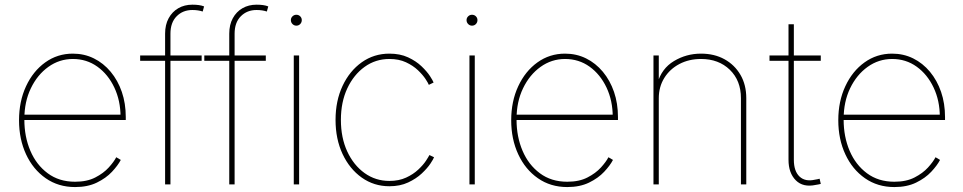

<svg xmlns="http://www.w3.org/2000/svg" viewBox="-20 -776 4053 808"><path d="M295.9 11.2Q225.6 11.2 172.4 -25.9Q119.1 -63 89.6 -126.7Q60.1 -190.4 60.1 -270Q60.1 -349.6 89.6 -413.1Q119.1 -476.6 170.4 -513.4Q221.7 -550.3 286.6 -550.3Q334.5 -550.3 375 -530.3Q415.5 -510.3 445.8 -473.9Q476.1 -437.5 492.7 -389.2Q509.3 -340.8 509.3 -283.2V-271H71.8V-293.5H496.6L487.3 -284.2Q487.3 -352.1 461.2 -407.5Q435.1 -462.9 389.9 -495.4Q344.7 -527.8 286.6 -527.8Q230 -527.8 183.6 -494.6Q137.2 -461.4 109.9 -404.5Q82.5 -347.7 82.5 -275.4V-272.5Q82.5 -200.7 107.7 -141.6Q132.8 -82.5 180.7 -46.9Q228.5 -11.2 295.9 -11.2Q346.2 -11.2 380.9 -29.1Q415.5 -46.9 437.5 -71Q459.5 -95.2 469.2 -114.3L488.3 -103Q476.1 -79.6 451.2 -53Q426.3 -26.4 387.7 -7.6Q349.1 11.2 295.9 11.2Z M828.6 -542.5V-520H569.8V-542.5ZM674.8 0V-634.3Q674.8 -671.9 689.7 -699.2Q704.6 -726.6 730.5 -741.5Q756.3 -756.3 789.6 -756.3Q804.7 -756.3 816.9 -754.6Q829.1 -752.9 838.9 -749L833 -727.5Q824.2 -730.5 813.2 -732.2Q802.2 -733.9 789.6 -733.9Q749.5 -733.9 723.4 -707.5Q697.3 -681.2 697.3 -634.3V0Z M1098.6 -542.5V-520H839.8V-542.5ZM944.8 0V-634.3Q944.8 -671.9 959.7 -699.2Q974.6 -726.6 1000.5 -741.5Q1026.4 -756.3 1059.6 -756.3Q1074.7 -756.3 1086.9 -754.6Q1099.1 -752.9 1108.9 -749L1103 -727.5Q1094.2 -730.5 1083.3 -732.2Q1072.3 -733.9 1059.6 -733.9Q1019.5 -733.9 993.4 -707.5Q967.3 -681.2 967.3 -634.3V0Z M1216.3 0V-542.5H1238.8V0ZM1227.1 -668Q1217.8 -668 1210.9 -674.8Q1204.1 -681.6 1204.1 -691.4Q1204.1 -700.7 1210.9 -707.3Q1217.8 -713.9 1227.1 -713.9Q1236.8 -713.9 1243.4 -707.3Q1250 -700.7 1250 -691.4Q1250 -681.6 1243.4 -674.8Q1236.8 -668 1227.1 -668Z M1618.7 7.8Q1553.7 7.8 1502.4 -28.6Q1451.2 -64.9 1421.6 -127.9Q1392.1 -190.9 1392.1 -271.5Q1392.1 -351.6 1421.6 -414.6Q1451.2 -477.5 1502.4 -513.9Q1553.7 -550.3 1618.7 -550.3Q1663.6 -550.3 1697.3 -534.7Q1731 -519 1753.9 -497.1Q1776.9 -475.1 1789.6 -455.6Q1802.2 -436 1804.7 -428.7L1784.7 -418.9Q1782.2 -425.8 1770.8 -443.4Q1759.3 -460.9 1738.8 -480.5Q1718.3 -500 1688.5 -513.9Q1658.7 -527.8 1618.7 -527.8Q1560.5 -527.8 1514.4 -494.6Q1468.3 -461.4 1441.4 -403.8Q1414.6 -346.2 1414.6 -271.5Q1414.6 -196.3 1441.4 -138.4Q1468.3 -80.6 1514.4 -47.6Q1560.5 -14.6 1618.7 -14.6Q1658.7 -14.6 1689 -28.6Q1719.2 -42.5 1740.2 -62.3Q1761.2 -82 1772.7 -99.6Q1784.2 -117.2 1787.1 -123.5L1806.6 -114.3Q1804.2 -106.9 1791.3 -87.4Q1778.3 -67.9 1754.9 -45.9Q1731.4 -23.9 1697.5 -8.1Q1663.6 7.8 1618.7 7.8Z M1955.6 0V-542.5H1978V0ZM1966.3 -668Q1957 -668 1950.2 -674.8Q1943.4 -681.6 1943.4 -691.4Q1943.4 -700.7 1950.2 -707.3Q1957 -713.9 1966.3 -713.9Q1976.1 -713.9 1982.7 -707.3Q1989.3 -700.7 1989.3 -691.4Q1989.3 -681.6 1982.7 -674.8Q1976.1 -668 1966.3 -668Z M2367.2 11.2Q2296.9 11.2 2243.7 -25.9Q2190.4 -63 2160.9 -126.7Q2131.3 -190.4 2131.3 -270Q2131.3 -349.6 2160.9 -413.1Q2190.4 -476.6 2241.7 -513.4Q2293 -550.3 2357.9 -550.3Q2405.8 -550.3 2446.3 -530.3Q2486.8 -510.3 2517.1 -473.9Q2547.4 -437.5 2564 -389.2Q2580.6 -340.8 2580.6 -283.2V-271H2143.1V-293.5H2567.9L2558.6 -284.2Q2558.6 -352.1 2532.5 -407.5Q2506.3 -462.9 2461.2 -495.4Q2416 -527.8 2357.9 -527.8Q2301.3 -527.8 2254.9 -494.6Q2208.5 -461.4 2181.2 -404.5Q2153.8 -347.7 2153.8 -275.4V-272.5Q2153.8 -200.7 2179 -141.6Q2204.1 -82.5 2252 -46.9Q2299.8 -11.2 2367.2 -11.2Q2417.5 -11.2 2452.1 -29.1Q2486.8 -46.9 2508.8 -71Q2530.8 -95.2 2540.5 -114.3L2559.6 -103Q2547.4 -79.6 2522.5 -53Q2497.6 -26.4 2459 -7.6Q2420.4 11.2 2367.2 11.2Z M2752.4 -362.8V0H2730V-542.5H2752.4V-425.3H2746.6Q2764.2 -487.8 2816.2 -519Q2868.2 -550.3 2930.2 -550.3Q2986.3 -550.3 3029.1 -526.6Q3071.8 -502.9 3096.2 -460.9Q3120.6 -418.9 3120.6 -362.8V0H3098.1V-362.8Q3098.1 -437 3051.3 -482.4Q3004.4 -527.8 2930.2 -527.8Q2879.4 -527.8 2839.1 -506.6Q2798.8 -485.4 2775.6 -448Q2752.4 -410.6 2752.4 -362.8Z M3434.1 -542.5V-520H3218.3V-542.5ZM3298.3 -673.8H3320.8V-103.5Q3320.8 -55.7 3344.7 -33Q3368.7 -10.3 3410.2 -20Q3415 -20.5 3419.9 -21.7Q3424.8 -22.9 3429.2 -23.9L3434.1 -2Q3429.2 -1 3424.1 0.2Q3418.9 1.5 3413.6 2Q3359.9 13.7 3329.1 -17.1Q3298.3 -47.9 3298.3 -103.5Z M3743.7 11.2Q3673.3 11.2 3620.1 -25.9Q3566.9 -63 3537.4 -126.7Q3507.8 -190.4 3507.8 -270Q3507.8 -349.6 3537.4 -413.1Q3566.9 -476.6 3618.2 -513.4Q3669.4 -550.3 3734.4 -550.3Q3782.2 -550.3 3822.8 -530.3Q3863.3 -510.3 3893.6 -473.9Q3923.8 -437.5 3940.4 -389.2Q3957 -340.8 3957 -283.2V-271H3519.5V-293.5H3944.3L3935.1 -284.2Q3935.1 -352.1 3908.9 -407.5Q3882.8 -462.9 3837.6 -495.4Q3792.5 -527.8 3734.4 -527.8Q3677.7 -527.8 3631.3 -494.6Q3585 -461.4 3557.6 -404.5Q3530.3 -347.7 3530.3 -275.4V-272.5Q3530.3 -200.7 3555.4 -141.6Q3580.6 -82.5 3628.4 -46.9Q3676.3 -11.2 3743.7 -11.2Q3793.9 -11.2 3828.6 -29.1Q3863.3 -46.9 3885.3 -71Q3907.2 -95.2 3917 -114.3L3936 -103Q3923.8 -79.6 3898.9 -53Q3874 -26.4 3835.4 -7.6Q3796.9 11.2 3743.7 11.2Z"/></svg>

Font: Inter 16pt Thin
Style: Regular
Weight: 250
Version: Version 4.001;git-66647c0bb